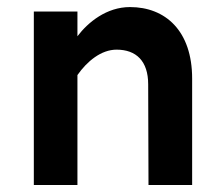

<svg xmlns="http://www.w3.org/2000/svg" viewBox="-20 -526 633 546"><path d="M76.2 -493.2V0H200.2V-312.5C227.5 -351.6 267.6 -384.8 311.5 -384.8C367.2 -384.8 401.4 -352.5 401.4 -286.1L402.3 0H526.4V-302.7C526.4 -438.5 450.2 -505.9 349.6 -505.9C283.2 -505.9 230.5 -462.9 200.2 -422.9V-493.2Z"/></svg>

Font: Sen-gleads
Style: Bold
Weight: 700
Designer: Kosal Sen, Philatype
Foundry: Philatype
Version: Version 1.004; ttfautohint (v1.8.3)